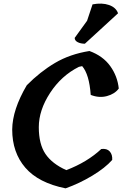

<svg xmlns="http://www.w3.org/2000/svg" viewBox="-20 -1034 684 1054"><path d="M344 -100Q459 -144 536 -216Q567 -220 582.5 -202.5Q598 -185 596 -156Q557 -112 486.5 -69.5Q416 -27 340 0Q191 -30 119 -113.5Q47 -197 47 -323Q48 -432 127 -566Q200 -640 282 -688.5Q364 -737 471 -754Q545 -727 585 -671.5Q625 -616 632 -548Q610 -518 567 -506.5Q524 -495 478 -513Q470 -626 431 -671L413 -667Q317 -619 255 -524Q193 -429 193 -336Q193 -243 229.5 -189Q266 -135 344 -100ZM488 -1010Q540 -1020 578.5 -1006.5Q617 -993 628 -961L446 -794Q423 -794 406.5 -802.5Q390 -811 390 -826L458 -920Z"/></svg>

Font: Tillana SemiBold
Style: Regular
Weight: 600
Designer: Lipi Raval (Devanagari, Latin), Jonny Pinhorn (Latin)
Foundry: Indian Type Foundry
Version: Version 2.003;PS 1.0;hotconv 1.0.79;makeotf.lib2.5.61930; tt